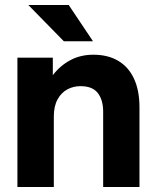

<svg xmlns="http://www.w3.org/2000/svg" viewBox="-20 -752 631 772"><path d="M50 -520H192.4V-449.8Q221 -487.4 262.1 -509.7Q303.2 -532 355.8 -532Q413.4 -532 454.9 -507.7Q496.4 -483.4 518.6 -436Q540.8 -388.6 540.8 -320.4V0H394.8V-302.8Q394.8 -350.4 373.2 -378Q351.6 -405.6 303.8 -405.6Q275.6 -405.6 251.4 -393Q227.2 -380.4 211.8 -353Q196.4 -325.6 196.4 -283.2V0H50ZM236.8 -586 93.8 -732H256.2L354 -586Z"/></svg>

Font: Aspekta Variable
Style: Regular
Weight: 400
Designer: Ivo Dolenc
Version: Version 2.100